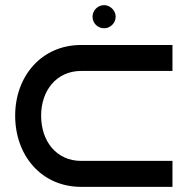

<svg xmlns="http://www.w3.org/2000/svg" viewBox="-20 -727 730 747"><path d="M651 -101H296C199 -101 140 -178 140 -277C140 -374 199 -451 296 -451H651V-552H296C141 -552 39 -430 39 -277C39 -122 141 0 296 0H651ZM430 -662C430 -686 409 -707 385 -707C360 -707 340 -686 340 -662C340 -637 360 -617 385 -617C409 -617 430 -637 430 -662Z"/></svg>

Font: Bruno Ace SC
Style: Regular
Weight: 400
Designer: Astigmatic (AOETI)
Foundry: Astigmatic (AOETI)
Version: Version 1.000